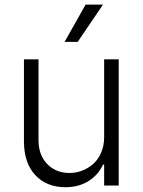

<svg xmlns="http://www.w3.org/2000/svg" viewBox="-20 -802 617 830"><path d="M259.3 -621.1 350.1 -782.2H425.3L315.9 -621.1ZM430.2 -208.5V-545.4H493.2V0H430.2V-90.3H425.3Q405.3 -46.4 363 -19.5Q320.8 7.3 262.7 7.3Q181.6 7.3 132.6 -44.9Q83.5 -97.2 83.5 -191.9V-545.4H146.5V-195.8Q146.5 -132.3 183.8 -93.3Q221.2 -54.2 280.8 -54.2Q309.1 -54.2 335.4 -64.5Q361.8 -74.7 383.1 -93.5Q404.3 -112.3 417.2 -142.3Q430.2 -172.4 430.2 -208.5Z"/></svg>

Font: Interop Light
Style: Regular
Weight: 300
Designer: Rasmus Andersson, Google, Jang Haemin
Foundry: jhaemin
Version: Version 1.007